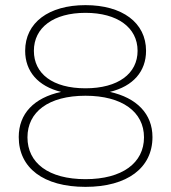

<svg xmlns="http://www.w3.org/2000/svg" viewBox="-20 -724 667 748"><path d="M408 -366C499 -388 549 -446 549 -526C549 -636 456 -704 313 -704C170 -704 78 -636 78 -526C78 -446 128 -388 218 -366C112 -343 53 -281 53 -190C53 -70 149 4 313 4C476 4 574 -70 574 -190C574 -280 513 -343 408 -366ZM112 -526C112 -617 189 -674 313 -674C437 -674 516 -617 516 -526C516 -437 440 -380 313 -380C185 -380 112 -437 112 -526ZM313 -26C169 -26 87 -89 87 -189C87 -288 169 -351 313 -351C456 -351 541 -288 541 -189C541 -89 456 -26 313 -26Z"/></svg>

Font: Talent ExtraLight
Style: Regular
Weight: 200
Designer: Mike Powis
Version: Version 1.001;hotconv 1.0.109;makeotfexe 2.5.65596